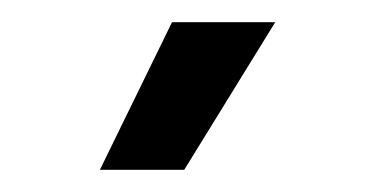

<svg xmlns="http://www.w3.org/2000/svg" viewBox="-20 -710 338 173"><path d="M146 -557H70L135 -690H228Z"/></svg>

Font: Akshar Light
Style: Regular
Weight: 300
Designer: Tall Chai
Foundry: Tall Chai
Version: Version 1.100